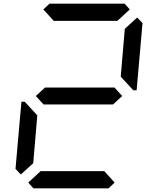

<svg xmlns="http://www.w3.org/2000/svg" viewBox="-20 -1020 856 1040"><path d="M93 -75 64 -105 96 -469H114L126 -456L182 -395L160 -136ZM215 -969 248 -1000H655L683 -969L616 -907H271ZM600 -546 642 -500 592 -454H216L174 -500L224 -546ZM723 -925 752 -895 720 -531H702L690 -544L634 -605L656 -864ZM601 -31 568 0H161L133 -31L200 -93H545Z"/></svg>

Font: DSEG7 Classic Mini
Style: Italic
Weight: 400
Italic angle: -5°
Designer: Keshikan(Twitter:@keshinomi_88pro)
Version: Version 0.46